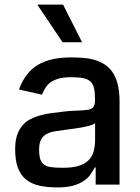

<svg xmlns="http://www.w3.org/2000/svg" viewBox="-20 -802 609 834"><path d="M45.8 -154.1Q45.8 -189.6 54.2 -214.7Q62.5 -239.7 77.1 -256.7Q91.6 -273.8 111.7 -284.3Q131.7 -294.7 154.8 -301Q177.9 -307.2 203.5 -310.7Q229 -314.3 255 -317.1Q279.5 -320 299.2 -320.8Q318.9 -321.7 334.2 -322.4Q349.4 -323.2 360.6 -324.9Q371.8 -326.7 378.9 -331.1Q386 -335.6 389.4 -343.9Q392.8 -352.3 392.8 -366.5V-369Q392.8 -398.8 388.7 -417.8Q384.6 -436.8 373.2 -447.6Q361.9 -458.5 341.6 -462.5Q321.4 -466.6 289.1 -466.6Q255.7 -466.6 233.8 -460.2Q212 -453.8 198.2 -443.2Q184.3 -432.5 176.3 -418.9Q168.3 -405.2 162.3 -390.6L62.5 -413.4Q76 -450.6 96.4 -477.1Q116.8 -503.6 144.7 -520.2Q172.6 -536.9 208.3 -544.7Q244 -552.6 287.6 -552.6Q313.9 -552.6 339.7 -550.8Q365.4 -549 388.8 -542.4Q412.3 -535.9 432.5 -523.4Q452.8 -511 467.7 -489.9Q482.6 -468.8 490.9 -437.5Q499.3 -406.2 499.3 -362.2V0H395.6V-74.6H391.3Q383.9 -59.3 372.9 -43.9Q361.9 -28.4 343.6 -16Q325.3 -3.6 297.9 4.3Q270.6 12.1 230.1 12.1Q184.7 12.1 150.2 4.3Q115.8 -3.6 92.5 -22.7Q69.2 -41.9 57.5 -73.9Q45.8 -105.8 45.8 -154.1ZM149.9 -152.7Q149.9 -126.4 155 -110.6Q160.2 -94.8 172.2 -86.5Q184.3 -78.1 204.2 -75.6Q224.1 -73.2 253.2 -73.2Q293 -73.2 319.8 -81Q346.6 -88.8 362.9 -104.2Q379.3 -119.7 386.2 -142.8Q393.1 -165.8 393.1 -196.7V-267Q389.2 -263.1 380.5 -259.9Q371.8 -256.7 359.9 -253.7Q348 -250.7 334.5 -248.4Q321 -246.1 307.7 -244.1Q294.4 -242.2 282.3 -240.6Q270.2 -239 261.7 -237.9Q238.6 -234.7 218.2 -231.5Q197.8 -228.3 182.7 -220.2Q167.6 -212 158.7 -196.4Q149.9 -180.8 149.9 -152.7ZM142 -782H253.9L336.6 -618.3H251.8Z"/></svg>

Font: Cannonade Med
Style: Regular
Weight: 500
Designer: Rasmus Andersson
Foundry: rsms
Version: Version 3.012;git-f93a4a705